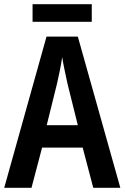

<svg xmlns="http://www.w3.org/2000/svg" viewBox="-20 -888 590 908"><path d="M414 -868H134V-785H414ZM421 0H549L348 -715H200L0 0H129L179 -190H371ZM299 -493 348 -296H201L250 -494C259 -533 269 -581 274 -618C279 -584 291 -531 299 -493Z"/></svg>

Font: Noto Sans Lao UI Cond SemBd
Style: Regular
Weight: 600
Width: 3
Designer: Monotype Design Team
Foundry: Monotype Imaging Inc.
Version: Version 2.000